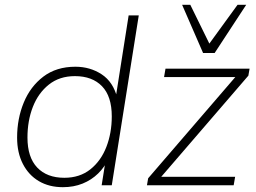

<svg xmlns="http://www.w3.org/2000/svg" viewBox="-20 -769 1062 797"><path d="M241 8Q184 8 141.5 -17Q99 -42 75 -88.5Q51 -135 51 -198Q51 -276 78.5 -343Q106 -410 160 -451Q214 -492 293 -492Q354 -492 402 -460.5Q450 -429 467 -362H460L514 -705H556L444 0H402L420 -113H432Q415 -76 387.5 -49Q360 -22 323 -7Q286 8 241 8ZM247 -31Q311 -31 355 -66Q399 -101 421.5 -159Q444 -217 444 -286Q444 -369 403.5 -411Q363 -453 291 -453Q227 -453 183 -418Q139 -383 116.5 -325.5Q94 -268 94 -198Q94 -116 134.5 -73.5Q175 -31 247 -31ZM590 0 595 -29 967 -461 970 -449H661L667 -484H1016L1011 -455L638 -22L635 -35H956L950 0ZM823 -549 736 -749H770L849 -588L966 -749H1002L871 -549Z"/></svg>

Font: Nunito Sans 12pt ExtraLight
Style: Italic
Weight: 200
Italic angle: -9°
Designer: Vernon Adams
Foundry: Vernon Adams
Version: Version 3.101;gftools[0.9.27]